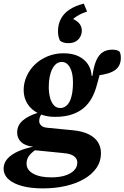

<svg xmlns="http://www.w3.org/2000/svg" viewBox="-64 -809 689 1063"><path d="M257 -634Q257 -675 273.5 -705.5Q290 -736 321.5 -756.5Q353 -777 400 -789L418 -745Q393 -737 375.5 -727.5Q358 -718 344.5 -707Q331 -696 320 -679L319 -712Q354 -701 371.5 -683Q389 -665 389 -639Q389 -611 369.5 -590.5Q350 -570 315 -570Q299 -570 286.5 -574Q274 -578 267 -585Q263 -595 260 -607Q257 -619 257 -634ZM173 234Q106 234 57 220.5Q8 207 -18 182.5Q-44 158 -44 124Q-44 94 -23 70Q-2 46 37.5 28.5Q77 11 131 1L146 12Q116 30 99.5 50Q83 70 83 97Q83 132 120 152.5Q157 173 219 173Q264 173 296 163Q328 153 346 134.5Q364 116 364 92Q364 77 355.5 65.5Q347 54 329 47Q311 40 282 38L141 24Q134 24 128 23Q122 22 115 21L118 3Q74 -2 52.5 -23Q31 -44 31 -75Q31 -115 61.5 -141.5Q92 -168 147 -185L150 -209L183 -196Q164 -177 158.5 -164.5Q153 -152 153 -139Q153 -125 164 -114Q175 -103 204 -101L338 -88Q392 -83 427 -65.5Q462 -48 478.5 -21.5Q495 5 495 40Q495 85 470 121Q445 157 400.5 182.5Q356 208 298 221Q240 234 173 234ZM241 -162Q187 -162 148 -181.5Q109 -201 88 -234.5Q67 -268 67 -310Q67 -351 84 -388Q101 -425 130.5 -453Q160 -481 200.5 -497.5Q241 -514 288 -514Q338 -514 372 -497Q406 -480 424 -451.5Q442 -423 443 -389L448 -390Q455 -442 469 -474Q483 -506 505 -520Q527 -534 557 -534Q571 -534 581 -531.5Q591 -529 597 -524Q601 -519 603 -509.5Q605 -500 605 -489Q605 -445 574.5 -422Q544 -399 474 -391L498 -434Q493 -415 489 -399.5Q485 -384 480.5 -368Q476 -352 471 -334Q461 -297 444 -266Q427 -235 400.5 -212Q374 -189 334.5 -175.5Q295 -162 241 -162ZM270 -211Q283 -211 295.5 -218Q308 -225 318 -241Q328 -257 334 -285Q340 -313 340 -354Q340 -406 323 -436Q306 -466 278 -466Q261 -466 248 -456Q235 -446 225.5 -427.5Q216 -409 211 -384Q206 -359 206 -327Q206 -297 212.5 -270.5Q219 -244 233 -227.5Q247 -211 270 -211Z"/></svg>

Font: Source Serif 4
Style: Bold Italic
Weight: 700
Italic angle: -12°
Designer: Frank Grießhammer
Foundry: Adobe Systems Incorporated
Version: Version 4.004;hotconv 1.0.116;makeotfexe 2.5.65601